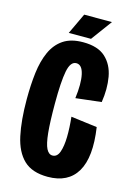

<svg xmlns="http://www.w3.org/2000/svg" viewBox="-123 -866 653 942"><g transform="rotate(15 203.5 -395.5)"><path d="M216 12Q137 12 94.5 -28.5Q52 -69 35.5 -145.5Q19 -222 19 -330Q19 -402 26.5 -464Q34 -526 55 -572.5Q76 -619 114.5 -645Q153 -671 215 -671Q290 -671 329 -635Q368 -599 378.5 -539.5Q389 -480 378 -411L248 -396Q258 -472 248 -517.5Q238 -563 209 -563Q179 -563 168.5 -509.5Q158 -456 158 -345Q158 -251 163.5 -196.5Q169 -142 181 -118.5Q193 -95 212 -95Q236 -95 246.5 -124.5Q257 -154 258 -201.5Q259 -249 253 -303L386 -286Q408 -138 364 -63Q320 12 216 12ZM247 -697H134L184 -803H325Z"/></g></svg>

Font: Bricolage Grotesque 96pt Condensed Bricolage Grotesque 48pt Condensed Regular
Style: Bold
Weight: 700
Width: 3
Designer: Mathieu Triay
Foundry: Atelier Triay
Version: Version 1.001; ttfautohint (v1.8.4.7-5d5b);gftools[0.9.33.de